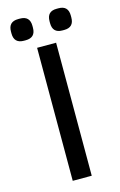

<svg xmlns="http://www.w3.org/2000/svg" viewBox="-131 -921 611 976"><g transform="rotate(-15 175.0 -433.0)"><path d="M125 -700H225V0H125ZM18 -804V-814Q18 -866 70 -866H79Q131 -866 131 -814V-804Q131 -752 79 -752H70Q18 -752 18 -804ZM221 -804V-814Q221 -866 272 -866H282Q333 -866 333 -814V-804Q333 -752 282 -752H272Q221 -752 221 -804Z"/></g></svg>

Font: Krub Medium
Style: Regular
Weight: 500
Designer: Ekaluck Peanpanawate
Foundry: Cadson Demak Co.,Ltd.
Version: Version 1.000; ttfautohint (v1.6)